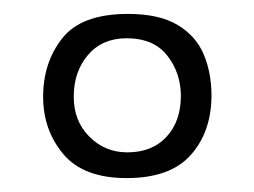

<svg xmlns="http://www.w3.org/2000/svg" viewBox="-20 -611 365 276"><path d="M162 -355Q100 -355 71 -389.5Q42 -424 42 -472Q42 -521 69.5 -556Q97 -591 164 -591Q209 -591 235.5 -575Q262 -559 273 -532.5Q284 -506 284 -474Q284 -422 254.5 -388.5Q225 -355 162 -355ZM163 -392Q199 -392 219.5 -414.5Q240 -437 240 -473Q240 -506 220.5 -531Q201 -556 162 -556Q127 -556 106.5 -532Q86 -508 86 -472Q86 -437 108.5 -414.5Q131 -392 163 -392Z"/></svg>

Font: Alumni Sans Thin Medium
Style: Regular
Weight: 500
Version: Version 1.018